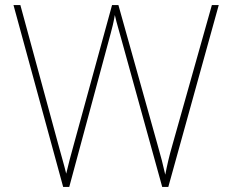

<svg xmlns="http://www.w3.org/2000/svg" viewBox="-20 -734 909 754"><path d="M839 -714H812L658 -168C643 -116 637 -88 629 -48C620 -88 613 -116 598 -168L445 -714H420L271 -171C257 -121 249 -90 240 -52C231 -90 221 -121 208 -170L60 -714H33L228 0H252L415 -604C421 -627 425 -641 431 -675C439 -639 446 -620 456 -582L617 0H641Z"/></svg>

Font: Noto Sans Meetei Mayek Thin
Style: Regular
Weight: 100
Designer: Monotype Design Team and Neelakash Kshetrimayum
Foundry: Monotype Imaging Inc.
Version: Version 2.002